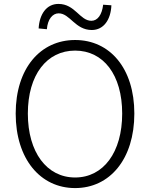

<svg xmlns="http://www.w3.org/2000/svg" viewBox="-20 -946 766 979"><path d="M363 13C540 13 665 -135 665 -367C665 -598 540 -742 363 -742C186 -742 60 -598 60 -367C60 -135 186 13 363 13ZM363 -41C219 -41 122 -169 122 -367C122 -565 219 -688 363 -688C507 -688 603 -565 603 -367C603 -169 507 -41 363 -41ZM448 -793C509 -793 545 -846 548 -919L506 -922C500 -871 478 -840 446 -840C387 -840 363 -926 278 -926C216 -926 181 -872 177 -801L219 -797C223 -848 248 -878 279 -878C337 -878 363 -793 448 -793Z"/></svg>

Font: Noto Sans CJK SC Light
Style: Regular
Weight: 300
Designer: Ryoko NISHIZUKA 西塚涼子 (kana, bopomofo & ideographs); Paul D. Hunt (Latin, Greek & Cyrillic); Sandoll Communications 산돌커뮤니
Foundry: Adobe
Version: Version 2.004;hotconv 1.0.118;makeotfexe 2.5.65603